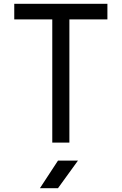

<svg xmlns="http://www.w3.org/2000/svg" viewBox="-20 -750 640 1010"><path d="M255 0V-648H55V-730H545V-648H345V0ZM190 240 285 95H390L285 240Z"/></svg>

Font: NKDuy Mono
Style: Regular
Weight: 400
Monospace: yes
Designer: NKDuy
Foundry: NKDuy
Version: Version 2.251; ttfautohint (v1.8.4.7-5d5b)